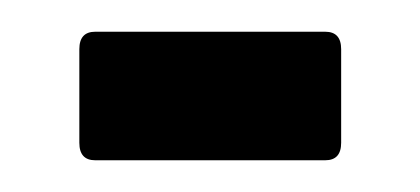

<svg xmlns="http://www.w3.org/2000/svg" viewBox="-20 -672 265 121"><path d="M40 -571Q30 -571 30 -582V-641Q30 -652 40 -652H185Q195 -652 195 -641V-582Q195 -571 185 -571Z"/></svg>

Font: Sofia Sans Extra Condensed
Style: Bold
Weight: 700
Designer: Botio Nikoltchev, Ani Petrova
Foundry: lettersoup
Version: Version 4.101